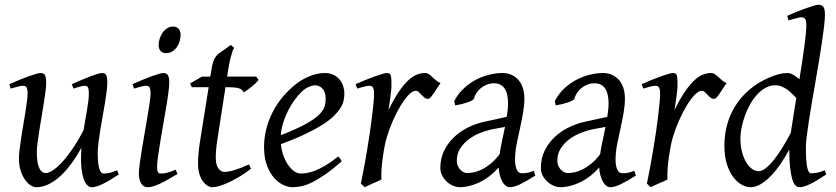

<svg xmlns="http://www.w3.org/2000/svg" viewBox="-20 -762 3493 802"><path d="M476.1 -33.2Q436.5 -6.8 408.9 6.6Q381.3 20 362.8 20Q353.5 20 344.5 11.5Q335.4 2.9 328.9 -16.6Q322.3 -36.1 319.6 -67.6Q316.9 -99.1 320.3 -145Q300.3 -108.9 278.1 -78.6Q255.9 -48.3 231.9 -26.4Q208 -4.4 182.6 7.8Q157.2 20 130.9 20Q121.1 20 108.6 12.5Q96.2 4.9 85.2 -10.3Q74.2 -25.4 66.7 -47.9Q59.1 -70.3 59.1 -100.1Q59.1 -114.7 61.8 -137.2Q64.5 -159.7 68.4 -185.5Q72.3 -211.4 77.1 -239.3Q82 -267.1 85.9 -292.5Q89.8 -317.9 92.5 -338.4Q95.2 -358.9 95.2 -371.1Q95.2 -382.3 93.8 -388.9Q92.3 -395.5 89.6 -398.7Q86.9 -401.9 83.3 -402.8Q79.6 -403.8 75.2 -403.8Q70.8 -403.8 62.5 -402.1Q54.2 -400.4 45.9 -397.9Q36.1 -395.5 24.9 -392.1L19 -410.2Q39.6 -419.4 60.3 -428Q81.1 -436.5 98.6 -442.9Q116.2 -449.2 129.6 -453.1Q143.1 -457 148.9 -457Q163.1 -457 168 -447.8Q172.9 -438.5 172.9 -416Q172.9 -401.9 169.9 -378.9Q167 -356 162.6 -328.6Q158.2 -301.3 153.3 -272Q148.4 -242.7 144 -215.3Q139.6 -188 136.7 -165Q133.8 -142.1 133.8 -127.9Q133.8 -81.1 143.8 -60.1Q153.8 -39.1 171.9 -39.1Q181.6 -39.1 197.8 -48.6Q213.9 -58.1 234.4 -79.3Q254.9 -100.6 279.1 -134.8Q303.2 -168.9 329.1 -218.3Q332.5 -239.3 336.2 -260.5Q339.8 -281.7 343.3 -301.5Q346.7 -321.3 348.9 -339.1Q351.1 -356.9 351.1 -371.1Q351.1 -382.3 349.9 -388.9Q348.6 -395.5 346.2 -398.7Q343.8 -401.9 340.6 -402.8Q337.4 -403.8 333 -403.8Q328.6 -403.8 321 -402.1Q313.5 -400.4 305.7 -397.9Q296.9 -395.5 287.1 -392.1L279.8 -410.2Q300.3 -419.4 320.3 -428Q340.3 -436.5 357.2 -442.9Q374 -449.2 386.7 -453.1Q399.4 -457 405.8 -457Q419.4 -457 423.8 -447.8Q428.2 -438.5 428.2 -416Q428.2 -401.9 425.3 -379.2Q422.4 -356.4 418 -329.3Q413.6 -302.2 408.2 -272.7Q402.8 -243.2 398.4 -215.6Q394 -188 391.1 -164.1Q388.2 -140.1 388.2 -124Q388.2 -79.6 394.5 -58.3Q400.9 -37.1 413.1 -37.1Q425.8 -37.1 438.7 -40.3Q451.7 -43.5 469.2 -50.8Z M721.2 -35.2Q698.2 -21.5 679.9 -11.2Q661.6 -1 646.5 6.1Q631.3 13.2 619.1 16.6Q606.9 20 596.2 20Q579.6 20 569.8 4.6Q560.1 -10.7 560.1 -37.1Q560.1 -51.8 563.7 -78.9Q567.4 -106 572.8 -138.9Q578.1 -171.9 584.5 -207.8Q590.8 -243.7 596.2 -276.1Q601.6 -308.6 605.2 -333.7Q608.9 -358.9 608.9 -371.1Q608.9 -382.3 607.4 -388.9Q606 -395.5 603.5 -398.7Q601.1 -401.9 597.2 -402.8Q593.3 -403.8 588.9 -403.8Q585 -403.8 576.9 -402.1Q568.8 -400.4 560.5 -397.9Q551.3 -395.5 540 -392.1L533.2 -410.2Q553.7 -419.4 574 -428Q594.2 -436.5 611.8 -442.9Q629.4 -449.2 642.6 -453.1Q655.8 -457 662.1 -457Q675.8 -457 681.4 -447.8Q687 -438.5 687 -416Q687 -401.9 683.3 -374.3Q679.7 -346.7 673.8 -312.5Q668 -278.3 661.6 -241Q655.3 -203.6 649.4 -169.4Q643.6 -135.3 639.9 -107.7Q636.2 -80.1 636.2 -65.9Q636.2 -50.8 639.4 -43.9Q642.6 -37.1 650.9 -37.1Q666 -37.1 679.9 -41Q693.8 -44.9 713.9 -53.2ZM734.4 -616.2Q734.4 -602.5 730.2 -589.1Q726.1 -575.7 718.3 -564.7Q710.4 -553.7 699.2 -546.9Q688 -540 674.3 -540Q659.2 -540 650.9 -548.8Q642.6 -557.6 642.6 -574.2Q642.6 -587.4 647 -600.8Q651.4 -614.3 659.2 -625.5Q667 -636.7 678 -643.8Q689 -650.9 702.6 -650.9Q717.8 -650.9 726.1 -641.8Q734.4 -632.8 734.4 -616.2Z M1028.3 -57.1Q1004.4 -38.6 980.5 -24.2Q956.5 -9.8 935.1 0Q913.6 9.8 896.2 14.9Q878.9 20 868.2 20Q856 20 845 12.7Q834 5.4 825.4 -7.6Q816.9 -20.5 812 -38.6Q807.1 -56.6 807.1 -78.1Q807.1 -87.4 807.6 -96.7Q808.1 -106 808.8 -116Q809.6 -126 810.8 -137.2Q812 -148.4 814 -162.1L851.6 -397.9H781.2L773.9 -413.1L823.2 -441.9H858.4L861.3 -459Q864.3 -479 867.4 -492.2Q870.6 -505.4 874.8 -514.2Q878.9 -522.9 883.8 -528.6Q888.7 -534.2 895 -539.1L944.3 -574.2L958 -562Q954.6 -557.6 950.7 -546.4Q947.3 -536.6 942.6 -518.6Q938 -500.5 933.1 -470.2L928.7 -441.9H1050.3L1060.1 -428.2Q1055.2 -421.4 1046.6 -413.3Q1038.1 -405.3 1028.8 -397.9Q1019.5 -390.6 1011 -384.5Q1002.4 -378.4 998 -376Q995.1 -382.8 990 -387Q984.9 -391.1 976.1 -393.6Q967.3 -396 954.3 -397Q941.4 -397.9 923.3 -397.9H921.9L887.2 -173.8Q885.7 -164.6 884.5 -154.1Q883.3 -143.6 882.6 -134Q881.8 -124.5 881.6 -116.2Q881.3 -107.9 881.3 -103Q881.3 -72.8 892.3 -58.3Q903.3 -43.9 917 -43.9Q934.1 -43.9 958.7 -51.3Q983.4 -58.6 1020 -75.2Z M1243.2 -381.8Q1227.1 -367.2 1211.7 -346.2Q1196.3 -325.2 1183.8 -300.8Q1171.4 -276.4 1163.1 -249.8Q1154.8 -223.1 1152.8 -197.3Q1216.8 -222.2 1254.2 -242.4Q1291.5 -262.7 1310.5 -280.8Q1329.6 -298.8 1335 -315.4Q1340.3 -332 1340.3 -349.1Q1340.3 -364.3 1336.4 -375.2Q1332.5 -386.2 1326.2 -392.8Q1319.8 -399.4 1311.8 -402.6Q1303.7 -405.8 1295.4 -405.8Q1287.6 -405.8 1272.5 -400.1Q1257.3 -394.5 1243.2 -381.8ZM1418.5 -371.1Q1418.5 -357.4 1415.3 -342.3Q1412.1 -327.1 1402.1 -311Q1392.1 -294.9 1374.3 -277.3Q1356.4 -259.8 1326.9 -241Q1297.4 -222.2 1254.9 -201.9Q1212.4 -181.6 1153.3 -159.7Q1156.2 -132.3 1164.8 -109.9Q1173.3 -87.4 1184.8 -71.3Q1196.3 -55.2 1209.7 -46.1Q1223.1 -37.1 1236.3 -37.1Q1246.6 -37.1 1261.2 -39.3Q1275.9 -41.5 1295.2 -48.8Q1314.5 -56.2 1338.6 -70.3Q1362.8 -84.5 1392.1 -107.9Q1397.5 -105 1401.6 -98.4Q1405.8 -91.8 1407.2 -87.9Q1367.2 -53.2 1336.4 -32Q1305.7 -10.7 1281.5 0.7Q1257.3 12.2 1238 16.1Q1218.8 20 1201.2 20Q1185.1 20 1164.6 11Q1144 2 1126 -17.8Q1107.9 -37.6 1095.5 -69.6Q1083 -101.6 1083 -147.9Q1083 -186 1092.3 -222.9Q1101.6 -259.8 1118.9 -293.7Q1136.2 -327.6 1161.6 -357.9Q1187 -388.2 1219.2 -413.1Q1230.5 -421.9 1244.6 -429.9Q1258.8 -438 1274.2 -444.1Q1289.6 -450.2 1305.4 -453.6Q1321.3 -457 1336.4 -457Q1357.4 -457 1372.8 -449.5Q1388.2 -441.9 1398.4 -429.7Q1408.7 -417.5 1413.6 -402.1Q1418.5 -386.7 1418.5 -371.1Z M1820.3 -415Q1814.5 -407.2 1807.4 -396Q1800.3 -384.8 1793.2 -374.3Q1786.1 -363.8 1779.8 -356.4Q1773.4 -349.1 1768.6 -349.1Q1759.3 -349.1 1752.7 -354.5Q1746.1 -359.9 1740.5 -366Q1734.9 -372.1 1729.2 -377.4Q1723.6 -382.8 1716.3 -382.8Q1703.6 -382.8 1686.8 -365.5Q1669.9 -348.1 1653.1 -320.1Q1636.2 -292 1620.8 -257.1Q1605.5 -222.2 1595.2 -187Q1589.8 -168.5 1585.7 -146.2Q1581.5 -124 1578.4 -100.6Q1575.2 -77.1 1573.7 -54.4Q1572.3 -31.7 1573.2 -12.2Q1566.9 -8.8 1557.4 -4.6Q1547.9 -0.5 1537.8 3.9Q1527.8 8.3 1518.6 12.5Q1509.3 16.6 1503.4 20L1487.3 4.9Q1494.6 -29.8 1501.5 -66.9Q1508.3 -104 1514.4 -140.9Q1520.5 -177.7 1525.6 -212.9Q1530.8 -248 1534.4 -278.3Q1538.1 -308.6 1540.3 -332.5Q1542.5 -356.4 1542.5 -371.1Q1542.5 -382.3 1540.8 -388.9Q1539.1 -395.5 1536.4 -398.7Q1533.7 -401.9 1530 -402.8Q1526.4 -403.8 1522.5 -403.8Q1517.6 -403.8 1509.3 -402.1Q1501 -400.4 1492.7 -397.9Q1482.9 -395.5 1472.2 -392.1L1465.3 -410.2Q1485.8 -419.4 1506.6 -428Q1527.3 -436.5 1545.4 -442.9Q1563.5 -449.2 1576.9 -453.1Q1590.3 -457 1596.2 -457Q1603 -457 1606.9 -454.6Q1610.8 -452.1 1612.5 -446Q1614.3 -439.9 1614.7 -429Q1615.2 -418 1615.2 -400.9Q1615.2 -395.5 1613.8 -382.8Q1612.3 -370.1 1610.4 -355.2Q1608.4 -340.3 1606.2 -325.7Q1604 -311 1602.5 -301.8Q1626 -350.1 1647 -380.4Q1668 -410.6 1686.8 -427.7Q1705.6 -444.8 1722.7 -450.9Q1739.7 -457 1755.4 -457Q1764.2 -457 1771.2 -452.1Q1778.3 -447.3 1785.6 -440.4Q1793 -433.6 1801.3 -426.5Q1809.6 -419.4 1820.3 -415Z M2066.9 -117.7Q2070.8 -144.5 2077.1 -173.6Q2083.5 -202.6 2089.4 -231.9L2032.2 -221.2Q2011.7 -216.8 1986.6 -207Q1961.4 -197.3 1939.5 -181.2Q1917.5 -165 1902.8 -142.8Q1888.2 -120.6 1888.2 -91.8Q1888.2 -77.6 1893.1 -67.6Q1897.9 -57.6 1904.5 -51.3Q1911.1 -44.9 1918.5 -42Q1925.8 -39.1 1931.2 -39.1Q1942.4 -39.1 1958 -42Q1973.6 -44.9 1991.5 -53.5Q2009.3 -62 2028.6 -77.4Q2047.9 -92.8 2066.9 -117.7ZM2216.3 -28.8Q2179.7 -5.4 2153.6 7.3Q2127.4 20 2109.4 20Q2101.1 20 2093.3 14.4Q2085.4 8.8 2079.1 -2Q2072.8 -12.7 2068.4 -28.1Q2064 -43.5 2063 -62.5Q2041.5 -38.1 2018.8 -22Q1996.1 -5.9 1974.4 3.4Q1952.6 12.7 1933.6 16.4Q1914.6 20 1901.4 20Q1887.2 20 1872.8 13.9Q1858.4 7.8 1846.4 -3.2Q1834.5 -14.2 1826.9 -28.6Q1819.3 -43 1819.3 -60.1Q1819.3 -100.6 1835.2 -132.8Q1851.1 -165 1876.7 -189.2Q1902.3 -213.4 1933.8 -229Q1965.3 -244.6 1997.1 -252L2096.7 -273.9Q2102.1 -305.2 2102.1 -331.1Q2102.1 -348.1 2099.1 -363.3Q2096.2 -378.4 2089.6 -389.6Q2083 -400.9 2071.5 -407.5Q2060.1 -414.1 2043.5 -414.1Q2027.8 -414.1 2013.9 -408.7Q2000 -403.3 1989 -394.3Q1978 -385.3 1970.2 -373.5Q1962.4 -361.8 1959.5 -349.1Q1958.5 -346.2 1950.2 -341.8Q1941.9 -337.4 1930.2 -333.5Q1918.5 -329.6 1905 -326.4Q1891.6 -323.2 1881.3 -321.8L1877.4 -339.8Q1894 -371.6 1918.7 -394Q1943.4 -416.5 1970.9 -430.4Q1998.5 -444.3 2026.9 -450.7Q2055.2 -457 2079.1 -457Q2101.1 -457 2118.2 -448.7Q2135.3 -440.4 2147 -426.3Q2158.7 -412.1 2164.6 -392.6Q2170.4 -373 2170.4 -351.1Q2170.4 -322.8 2165 -291.5Q2159.7 -260.3 2152.8 -229.2Q2146 -198.2 2139.9 -169.7Q2133.8 -141.1 2132.3 -118.2Q2130.4 -96.7 2131.8 -81.5Q2133.3 -66.4 2137.2 -56.6Q2141.1 -46.9 2147 -42.5Q2152.8 -38.1 2160.2 -38.1Q2173.8 -38.1 2186 -40.8Q2198.2 -43.5 2209.5 -48.8Z M2486.8 -117.7Q2490.7 -144.5 2497.1 -173.6Q2503.4 -202.6 2509.3 -231.9L2452.1 -221.2Q2431.6 -216.8 2406.5 -207Q2381.3 -197.3 2359.4 -181.2Q2337.4 -165 2322.8 -142.8Q2308.1 -120.6 2308.1 -91.8Q2308.1 -77.6 2313 -67.6Q2317.9 -57.6 2324.5 -51.3Q2331.1 -44.9 2338.4 -42Q2345.7 -39.1 2351.1 -39.1Q2362.3 -39.1 2377.9 -42Q2393.6 -44.9 2411.4 -53.5Q2429.2 -62 2448.5 -77.4Q2467.8 -92.8 2486.8 -117.7ZM2636.2 -28.8Q2599.6 -5.4 2573.5 7.3Q2547.4 20 2529.3 20Q2521 20 2513.2 14.4Q2505.4 8.8 2499 -2Q2492.7 -12.7 2488.3 -28.1Q2483.9 -43.5 2482.9 -62.5Q2461.4 -38.1 2438.7 -22Q2416 -5.9 2394.3 3.4Q2372.6 12.7 2353.5 16.4Q2334.5 20 2321.3 20Q2307.1 20 2292.7 13.9Q2278.3 7.8 2266.4 -3.2Q2254.4 -14.2 2246.8 -28.6Q2239.3 -43 2239.3 -60.1Q2239.3 -100.6 2255.1 -132.8Q2271 -165 2296.6 -189.2Q2322.3 -213.4 2353.8 -229Q2385.3 -244.6 2417 -252L2516.6 -273.9Q2522 -305.2 2522 -331.1Q2522 -348.1 2519 -363.3Q2516.1 -378.4 2509.5 -389.6Q2502.9 -400.9 2491.5 -407.5Q2480 -414.1 2463.4 -414.1Q2447.8 -414.1 2433.8 -408.7Q2419.9 -403.3 2408.9 -394.3Q2397.9 -385.3 2390.1 -373.5Q2382.3 -361.8 2379.4 -349.1Q2378.4 -346.2 2370.1 -341.8Q2361.8 -337.4 2350.1 -333.5Q2338.4 -329.6 2325 -326.4Q2311.5 -323.2 2301.3 -321.8L2297.4 -339.8Q2314 -371.6 2338.6 -394Q2363.3 -416.5 2390.9 -430.4Q2418.5 -444.3 2446.8 -450.7Q2475.1 -457 2499 -457Q2521 -457 2538.1 -448.7Q2555.2 -440.4 2566.9 -426.3Q2578.6 -412.1 2584.5 -392.6Q2590.3 -373 2590.3 -351.1Q2590.3 -322.8 2585 -291.5Q2579.6 -260.3 2572.8 -229.2Q2565.9 -198.2 2559.8 -169.7Q2553.7 -141.1 2552.2 -118.2Q2550.3 -96.7 2551.8 -81.5Q2553.2 -66.4 2557.1 -56.6Q2561 -46.9 2566.9 -42.5Q2572.8 -38.1 2580.1 -38.1Q2593.8 -38.1 2606 -40.8Q2618.2 -43.5 2629.4 -48.8Z M3015.1 -415Q3009.3 -407.2 3002.2 -396Q2995.1 -384.8 2988 -374.3Q2981 -363.8 2974.6 -356.4Q2968.3 -349.1 2963.4 -349.1Q2954.1 -349.1 2947.5 -354.5Q2940.9 -359.9 2935.3 -366Q2929.7 -372.1 2924.1 -377.4Q2918.5 -382.8 2911.1 -382.8Q2898.4 -382.8 2881.6 -365.5Q2864.7 -348.1 2847.9 -320.1Q2831.1 -292 2815.7 -257.1Q2800.3 -222.2 2790 -187Q2784.7 -168.5 2780.5 -146.2Q2776.4 -124 2773.2 -100.6Q2770 -77.1 2768.6 -54.4Q2767.1 -31.7 2768.1 -12.2Q2761.7 -8.8 2752.2 -4.6Q2742.7 -0.5 2732.7 3.9Q2722.7 8.3 2713.4 12.5Q2704.1 16.6 2698.2 20L2682.1 4.9Q2689.5 -29.8 2696.3 -66.9Q2703.1 -104 2709.2 -140.9Q2715.3 -177.7 2720.5 -212.9Q2725.6 -248 2729.2 -278.3Q2732.9 -308.6 2735.1 -332.5Q2737.3 -356.4 2737.3 -371.1Q2737.3 -382.3 2735.6 -388.9Q2733.9 -395.5 2731.2 -398.7Q2728.5 -401.9 2724.9 -402.8Q2721.2 -403.8 2717.3 -403.8Q2712.4 -403.8 2704.1 -402.1Q2695.8 -400.4 2687.5 -397.9Q2677.7 -395.5 2667 -392.1L2660.2 -410.2Q2680.7 -419.4 2701.4 -428Q2722.2 -436.5 2740.2 -442.9Q2758.3 -449.2 2771.7 -453.1Q2785.2 -457 2791 -457Q2797.9 -457 2801.8 -454.6Q2805.7 -452.1 2807.4 -446Q2809.1 -439.9 2809.6 -429Q2810.1 -418 2810.1 -400.9Q2810.1 -395.5 2808.6 -382.8Q2807.1 -370.1 2805.2 -355.2Q2803.2 -340.3 2801 -325.7Q2798.8 -311 2797.4 -301.8Q2820.8 -350.1 2841.8 -380.4Q2862.8 -410.6 2881.6 -427.7Q2900.4 -444.8 2917.5 -450.9Q2934.6 -457 2950.2 -457Q2959 -457 2966.1 -452.1Q2973.1 -447.3 2980.5 -440.4Q2987.8 -433.6 2996.1 -426.5Q3004.4 -419.4 3015.1 -415Z M3283.2 -207Q3287.6 -236.3 3293.5 -273.7Q3299.3 -311 3306.2 -352.5Q3297.9 -361.3 3288.3 -370.8Q3278.8 -380.4 3267.8 -388.2Q3256.8 -396 3244.6 -400.9Q3232.4 -405.8 3218.8 -405.8Q3196.3 -405.8 3177 -394.8Q3157.7 -383.8 3141.4 -365.7Q3125 -347.7 3112.3 -324.5Q3099.6 -301.3 3090.8 -276.6Q3082 -252 3077.4 -228Q3072.8 -204.1 3072.8 -185.1Q3072.8 -153.3 3079.3 -127.9Q3085.9 -102.5 3096.7 -84.5Q3107.4 -66.4 3121.1 -56.6Q3134.8 -46.9 3148.9 -46.9Q3162.1 -46.9 3178.2 -59.1Q3194.3 -71.3 3211.7 -93Q3229 -114.7 3247.3 -144Q3265.6 -173.3 3283.2 -207ZM3431.2 -33.2Q3389.6 -5.4 3363 7.3Q3336.4 20 3319.8 20Q3310.5 20 3302.7 12.5Q3294.9 4.9 3289.3 -13.4Q3283.7 -31.7 3280.3 -62Q3276.9 -92.3 3276.9 -137.2Q3260.3 -106.4 3241 -78.1Q3221.7 -49.8 3200.7 -27.8Q3179.7 -5.9 3157.7 7.1Q3135.7 20 3114.7 20Q3098.1 20 3079.1 10Q3060.1 0 3043.7 -21.2Q3027.3 -42.5 3016.6 -75.4Q3005.9 -108.4 3005.9 -153.8Q3005.9 -192.4 3014.2 -228.8Q3022.5 -265.1 3039.3 -298.1Q3056.2 -331.1 3081.8 -359.6Q3107.4 -388.2 3142.1 -411.1Q3155.8 -419.9 3171.6 -428Q3187.5 -436 3204.1 -442.6Q3220.7 -449.2 3237.3 -453.1Q3253.9 -457 3269 -457Q3281.2 -457 3293.9 -449.2Q3306.6 -441.4 3319.3 -431.2Q3325.2 -466.8 3330.3 -501Q3335.4 -535.2 3339.4 -564.7Q3343.3 -594.2 3345.7 -618.2Q3348.1 -642.1 3348.1 -657.2Q3348.1 -668.5 3346.4 -675Q3344.7 -681.6 3341.6 -684.8Q3338.4 -688 3334.5 -689Q3330.6 -689.9 3326.2 -689.9Q3321.8 -689.9 3313.2 -687.7Q3304.7 -685.5 3295.9 -683.1Q3285.6 -680.2 3273.9 -676.8L3268.1 -695.8Q3288.6 -705.1 3309.3 -713.4Q3330.1 -721.7 3347.9 -728Q3365.7 -734.4 3379.4 -738.3Q3393.1 -742.2 3398.9 -742.2Q3412.6 -742.2 3419.2 -733.4Q3425.8 -724.6 3425.8 -702.1Q3425.8 -683.1 3422.4 -652.8Q3418.9 -622.6 3413.3 -585Q3407.7 -547.4 3400.6 -504.9Q3393.6 -462.4 3386 -419.2Q3378.4 -376 3371.3 -334Q3364.3 -292 3358.6 -255.9Q3353 -219.7 3349.6 -191.2Q3346.2 -162.6 3346.2 -146Q3346.2 -89.4 3351.6 -63.7Q3356.9 -38.1 3368.2 -38.1Q3380.9 -38.1 3394.3 -40.8Q3407.7 -43.5 3424.8 -50.8Z"/></svg>

Font: Gentium Plus Phon
Style: Italic
Weight: 400
Italic angle: -8°
Designer: J. Victor Gaultney, Annie Olsen, Iska Routamaa, Becca Hirsbrunner
Foundry: SIL International
Version: Version 5.000